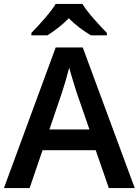

<svg xmlns="http://www.w3.org/2000/svg" viewBox="-20 -959 707 979"><path d="M400 -939H264C237 -894 177 -829 140 -791V-779H222C257 -801 296 -830 331 -866C366 -830 408 -800 443 -779H525V-791C489 -828 427 -894 400 -939ZM535 0H667L402 -717H264L0 0H131L197 -193H468ZM371 -487 436 -299H232L296 -487C304 -510 323 -574 333 -614C341 -581 363 -513 371 -487Z"/></svg>

Font: Noto Sans Kayah Li SemiBold
Style: Regular
Weight: 600
Designer: Monotype Design Team, Sérgio Martins
Foundry: Monotype Imaging Inc.
Version: Version 2.002